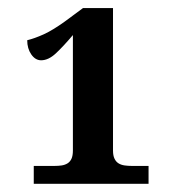

<svg xmlns="http://www.w3.org/2000/svg" viewBox="-20 -739 440 472"><path d="M257.8 -719.2V-369.1Q257.8 -356.4 261.5 -348.9Q265.1 -341.3 271.5 -337.4Q277.8 -333.5 286.4 -332.3Q294.9 -331.1 304.2 -331.1H345.2V-287.1H63V-331.1H113.8Q123.5 -331.1 131.6 -332.3Q139.6 -333.5 146 -337.4Q152.3 -341.3 155.8 -348.9Q159.2 -356.4 159.2 -369.1V-652.8Q135.7 -625 117.4 -607.9Q99.1 -590.8 81.1 -590.8Q66.9 -590.8 56.9 -605.2Q46.9 -619.6 46.9 -640.1Q64.9 -644.5 87.2 -654.5Q109.4 -664.6 139.2 -686L184.1 -719.2Z"/></svg>

Font: Droids
Style: b
Weight: 700
Foundry: Ascender Corporation
Version: Version 1.00 build 113